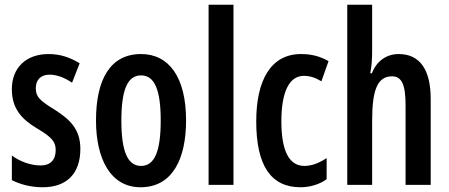

<svg xmlns="http://www.w3.org/2000/svg" viewBox="-20 -780 1893 810"><path d="M319 -152C319 -235 275 -276 211 -317C147 -356 131 -372 131 -408C131 -443 152 -465 189 -465C222 -465 255 -451 284 -431L316 -513C275 -538 234 -552 185 -552C90 -552 30 -494 30 -404C30 -323 70 -278 135 -239C198 -202 215 -182 215 -147C215 -105 192 -82 152 -82C107 -82 62 -100 30 -124V-20C66 -2 110 10 160 10C261 10 319 -47 319 -152Z M765 -272C765 -454 693 -552 575 -552C444 -552 385 -443 385 -272C385 -110 446 10 573 10C709 10 765 -112 765 -272ZM492 -271C492 -399 517 -462 575 -462C633 -462 658 -399 658 -272C658 -143 633 -80 575 -80C517 -80 492 -145 492 -271Z M965 0V-760H860V0Z M1248 10C1285 10 1327 -1 1358 -24V-113C1326 -92 1295 -80 1264 -80C1200 -80 1167 -143 1167 -268C1167 -394 1201 -460 1262 -460C1288 -460 1311 -452 1336 -437L1366 -522C1333 -541 1297 -552 1250 -552C1121 -552 1061 -439 1061 -268C1061 -81 1123 10 1248 10Z M1550 -760H1445V0H1550V-271C1550 -400 1572 -458 1634 -458C1675 -458 1691 -422 1691 -337V0H1797V-363C1797 -485 1752 -552 1662 -552C1611 -552 1569 -523 1549 -471H1542C1548 -500 1550 -533 1550 -567Z"/></svg>

Font: Noto Sans Display Condensed Medium
Style: Regular
Weight: 500
Width: 3
Designer: Monotype Design Team
Foundry: Monotype Imaging Inc.
Version: Version 1.900